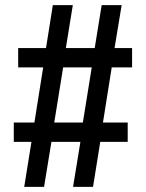

<svg xmlns="http://www.w3.org/2000/svg" viewBox="-20 -725 566 745"><path d="M74 0 102 -174.5H33.5V-249.5H113.5L147.5 -463.5H50.5V-538.5H158.5L185 -705H262.5L235.5 -538.5H347.5L374.5 -705H452L424.5 -538.5H492.5V-463.5H413.5L379.5 -249.5H475.5V-174.5H369L341 0H263.5L292 -174.5H179.5L151 0ZM190.5 -249.5H301.5L336 -463.5H225Z"/></svg>

Font: Nunito Sans 12pt ExtraLight Condensed
Style: Regular
Weight: 200
Width: 3
Version: Version 3.101;gftools[0.9.27]